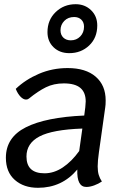

<svg xmlns="http://www.w3.org/2000/svg" viewBox="-20 -884 601 914"><path d="M451 -160Q445 -118 445 -92Q445 -68 450 -51.5Q455 -35 465 -20Q449 -9 428.5 -1.5Q408 6 391 6Q345 6 348 -77Q275 10 161 10Q93 10 50.5 -27.5Q8 -65 8 -133Q8 -230 103 -278Q198 -326 381 -334L386 -373Q388 -393 388 -401Q388 -444 362.5 -465.5Q337 -487 284 -487Q236 -487 198.5 -468.5Q161 -450 118 -415Q112 -410 104 -410Q91 -410 77.5 -424Q64 -438 55 -461Q101 -505 165 -532.5Q229 -560 302 -560Q388 -560 435.5 -519Q483 -478 483 -406Q483 -384 481 -373ZM357 -165 372 -272Q230 -267 168 -234.5Q106 -202 106 -139Q106 -59 192 -59Q237 -59 279 -87Q321 -115 357 -165ZM206 -731Q206 -789 245 -826.5Q284 -864 340 -864Q384 -864 413.5 -835.5Q443 -807 443 -763Q443 -704 404.5 -667.5Q366 -631 310 -631Q264 -631 235 -659Q206 -687 206 -731ZM380 -757Q380 -778 367 -790.5Q354 -803 333 -803Q304 -803 286 -784.5Q268 -766 268 -740Q268 -718 281.5 -705Q295 -692 317 -692Q344 -692 362 -710.5Q380 -729 380 -757Z"/></svg>

Font: Krub Medium
Style: Italic
Weight: 500
Italic angle: -8°
Designer: Ekaluck Peanpanawate
Foundry: Cadson Demak Co.,Ltd.
Version: Version 1.000; ttfautohint (v1.6)